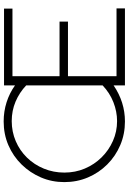

<svg xmlns="http://www.w3.org/2000/svg" viewBox="153 -855 702 1048"><g transform="rotate(-90 504.0 -331.0)"><path d="M365 0Q296 0 236 -25.5Q176 -51 130.5 -96.5Q85 -142 59.5 -202Q34 -262 34 -331Q34 -399 59.5 -458.5Q85 -518 130 -564Q175 -610 235 -636Q295 -662 365 -662Q420 -662 470 -646Q520 -630 562 -600V-660H981V-614H612V-357H910V-311H612V-46H982V0H562V-62Q471 0 365 0ZM367 -43Q419 -43 470 -63Q521 -83 562 -122V-539Q523 -576 473.5 -597Q424 -618 367 -618Q309 -618 257.5 -596Q206 -574 167.5 -534.5Q129 -495 107.5 -442.5Q86 -390 86 -331Q86 -271 108 -219Q130 -167 169 -127.5Q208 -88 259 -65.5Q310 -43 367 -43Z"/></g></svg>

Font: Lil Grotesk Light
Style: Regular
Weight: 300
Designer: Bastien Sozeau
Foundry: NBR — Bastien Sozeau
Version: Version 3.003; ttfautohint (v1.8.4.7-5d5b);gftools[0.9.33]